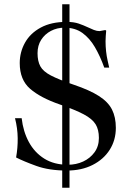

<svg xmlns="http://www.w3.org/2000/svg" viewBox="-20 -786 612 895"><path d="M270 89V-766H304V89ZM292 9Q209 9 149.5 -12.5Q90 -34 55 -52Q63 -96 62.5 -142Q62 -188 50 -235H81Q88 -173 114.5 -124Q141 -75 186.5 -46.5Q232 -18 296 -18Q335 -18 367.5 -33Q400 -48 420.5 -76Q441 -104 441 -143Q441 -182 425.5 -207Q410 -232 370.5 -253Q331 -274 259 -299Q169 -330 120.5 -372Q72 -414 72 -492Q72 -543 96.5 -587Q121 -631 170 -657.5Q219 -684 290 -684Q324 -684 347 -676Q370 -668 389 -659Q404 -652 417.5 -646.5Q431 -641 444 -641L471 -646L475 -643Q474 -631 473 -618.5Q472 -606 472 -594Q472 -570 474.5 -547Q477 -524 481.5 -504.5Q486 -485 489 -471H466Q447 -524 422.5 -566Q398 -608 364 -632.5Q330 -657 281 -657Q246 -657 217.5 -642Q189 -627 172 -600.5Q155 -574 155 -538Q155 -501 168 -477Q181 -453 217.5 -434Q254 -415 324 -391Q398 -366 441 -338.5Q484 -311 502 -275.5Q520 -240 520 -190Q520 -133 491.5 -88Q463 -43 411.5 -17Q360 9 292 9Z"/></svg>

Font: Ibarra Real Nova Medium
Style: Regular
Weight: 500
Designer: Jose Maria Ribagorda & Octavio Pardo
Foundry: Jose Maria Ribagorda
Version: Version 2.000